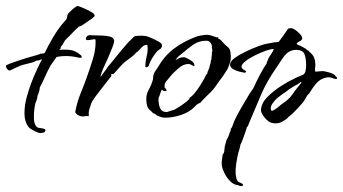

<svg xmlns="http://www.w3.org/2000/svg" viewBox="-36 -374 1163 651"><path d="M101 77Q94 77 81.5 70.5Q69 64 64 60Q47 43 47 9Q47 -16 54 -42.5Q61 -69 70 -92.5Q79 -116 85 -129Q87 -132 89 -137.5Q91 -143 95 -150Q100 -162 107 -173L94 -169H89Q79 -163 67.5 -160.5Q56 -158 45 -155Q33 -152 22 -146.5Q11 -141 0 -136Q0 -135 -3 -135Q-8 -135 -12 -140.5Q-16 -146 -16 -150Q-16 -153 -4.5 -157.5Q7 -162 23.5 -167.5Q40 -173 54.5 -177.5Q69 -182 74 -183Q82 -185 88 -187Q94 -189 100 -191V-192H104Q112 -192 116 -195Q125 -215 144 -247.5Q163 -280 186 -305Q191 -310 191.5 -317Q192 -324 197 -330Q205 -338 210.5 -343Q216 -348 226 -354Q232 -353 246 -347Q260 -341 272.5 -334Q285 -327 285 -321Q285 -318 275 -310.5Q265 -303 254 -296Q243 -289 239 -286L232 -284Q220 -274 210 -263Q200 -252 189 -242Q183 -236 179.5 -228.5Q176 -221 170 -215V-210Q167 -208 165 -205Q192 -207 207.5 -203.5Q223 -200 239 -186Q241 -184 241 -181Q241 -178 238 -178H234V-179L233 -178Q209 -184 187 -184Q178 -184 170 -183Q162 -182 156 -181Q156 -181 150 -172.5Q144 -164 138 -155.5Q132 -147 132 -145Q130 -142 124.5 -131Q119 -120 114 -108Q111 -102 108.5 -96.5Q106 -91 104 -87L99 -78Q99 -71 96.5 -63.5Q94 -56 92 -50H91V-48Q91 -42 88.5 -35.5Q86 -29 84 -24Q79 -1 79 19Q79 24 79 29Q79 34 80 39Q82 46 84.5 51Q87 56 93 59Q96 59 98 60L106 61Q118 63 118 67Q118 74 111.5 75.5Q105 77 101 77Z M245 21Q238 21 230 17Q222 13 219 6L220 1Q226 -30 238 -59Q250 -88 260 -117Q268 -139 278 -171Q288 -203 288 -228Q288 -231 288 -234.5Q288 -238 287 -241Q280 -241 274 -239.5Q268 -238 261 -238H260Q255 -238 255 -244Q255 -247 259 -251Q263 -255 271 -255Q274 -254 288 -254Q296 -254 310 -253.5Q324 -253 336.5 -250Q349 -247 351 -237Q352 -231 345.5 -214.5Q339 -198 331 -179Q322 -160 314 -142Q311 -134 308 -126.5Q305 -119 305 -114V-113L307 -116Q313 -125 319.5 -133Q326 -141 330 -148Q335 -154 345.5 -166.5Q356 -179 367 -193Q379 -207 390.5 -221Q402 -235 411 -242Q413 -244 415.5 -247Q418 -250 421 -251Q424 -252 429.5 -252.5Q435 -253 446 -253Q449 -253 452 -252.5Q455 -252 457 -252Q461 -252 474 -246.5Q487 -241 500 -234Q513 -227 513 -222Q514 -212 506.5 -207.5Q499 -203 494 -197Q487 -188 480.5 -177.5Q474 -167 470 -156L468 -150Q464 -146 461 -146Q455 -146 457 -153Q457 -163 459 -171.5Q461 -180 462 -187Q464 -195 464.5 -202.5Q465 -210 464 -219Q464 -222 462 -222Q453 -222 445 -214Q437 -206 432 -200L426 -196Q421 -189 409 -180L390 -166Q383 -161 370 -146.5Q357 -132 350 -124Q350 -123 343 -123H342L341 -122V-120Q343 -117 339 -113Q333 -105 318 -86Q303 -67 289 -48.5Q275 -30 273 -22Q269 -11 266.5 -2Q264 7 265 20Q258 19 255.5 19.5Q253 20 252 20Q249 21 245 21Z M525 25Q515 25 508.5 22.5Q502 20 497 18Q494 16 490.5 13Q487 10 483 10Q482 8 479 5L475 2Q466 -5 463 -15Q460 -25 460 -38Q460 -55 468 -69Q476 -83 481 -99Q483 -104 483 -109Q483 -114 484 -119Q486 -126 490 -132Q494 -138 498 -144Q521 -184 553 -208.5Q585 -233 630 -250Q635 -252 647.5 -254Q660 -256 665 -256Q673 -256 680 -253.5Q687 -251 694 -249Q696 -248 698.5 -247.5Q701 -247 705 -247L703 -244Q712 -240 717.5 -233Q723 -226 730 -220L739 -212Q743 -208 744.5 -201.5Q746 -195 746 -191Q748 -177 744.5 -164.5Q741 -152 736 -141Q730 -131 723 -120.5Q716 -110 708 -100Q701 -90 694 -80Q687 -70 678 -61Q676 -59 668 -51.5Q660 -44 652.5 -36Q645 -28 644 -26Q635 -23 629 -17L623 -11Q605 7 577 16Q549 25 525 25ZM530 6Q531 5 533 5L542 2Q547 0 551.5 -1Q556 -2 557 -3Q561 -5 573.5 -13Q586 -21 597 -30Q608 -39 607 -43Q614 -46 624.5 -59Q635 -72 644.5 -87Q654 -102 657 -108Q659 -113 661 -117Q663 -121 667 -125Q667 -130 669.5 -134Q672 -138 672 -141Q674 -143 674.5 -147.5Q675 -152 676 -154Q678 -162 679 -164L678 -165Q679 -167 679.5 -169.5Q680 -172 681 -173V-176Q681 -181 682 -185.5Q683 -190 682 -195Q684 -199 684 -202Q684 -205 683.5 -208Q683 -211 682 -214L683 -215Q682 -224 677 -230Q672 -236 664 -236Q639 -236 620 -223Q601 -210 583 -194Q576 -189 570.5 -184Q565 -179 560 -172Q560 -171 559 -170Q561 -172 565 -173Q574 -180 588 -180Q593 -180 608 -171Q623 -162 623 -154V-149Q616 -152 615 -153L611 -155Q607 -157 602 -157Q586 -157 568.5 -142Q551 -127 540 -113Q533 -105 527 -97.5Q521 -90 522 -77Q527 -74 529 -66Q526 -65 523 -65Q518 -65 513 -70Q510 -66 508 -59Q506 -52 504 -47L502 -44Q502 -40 501.5 -36Q501 -32 502 -28Q503 -13 509 -3.5Q515 6 530 6Z M782 257Q777 257 772 254Q757 253 744.5 240.5Q732 228 724.5 212Q717 196 716 186Q715 177 716.5 168Q718 159 719 150Q724 145 724.5 137.5Q725 130 726 123Q731 104 732 101Q733 98 735.5 94.5Q738 91 744 73L745 71Q745 69 747 67L746 64Q751 58 753 51Q755 44 758 37Q763 26 768.5 15.5Q774 5 780 -5Q788 -18 795 -30.5Q802 -43 810 -56Q814 -62 818 -67.5Q822 -73 825 -79Q833 -97 845 -120Q857 -143 869 -160L868 -162L871 -167Q873 -176 882 -188.5Q891 -201 892 -208Q882 -208 864 -201.5Q846 -195 827 -185.5Q808 -176 795 -165.5Q782 -155 783 -147Q784 -142 789 -138.5Q794 -135 798 -133V-130Q797 -130 796 -129L797 -128Q796 -128 796 -129Q796 -129 796 -129Q796 -129 796 -129L795 -127Q788 -128 776 -131Q764 -134 754 -140Q744 -146 744 -155Q744 -166 760 -177.5Q776 -189 798 -199.5Q820 -210 840.5 -217.5Q861 -225 870 -226L892 -230L909 -232Q917 -243 925.5 -254.5Q934 -266 941 -277H943L944 -278H949L950 -279Q960 -278 974 -265.5Q988 -253 989 -245Q989 -241 986 -238Q983 -235 978 -233L975 -231Q970 -228 970 -226Q970 -224 973 -223Q976 -222 979 -220Q984 -218 989 -215.5Q994 -213 1000 -209Q1011 -202 1021.5 -190.5Q1032 -179 1033 -159Q1034 -152 1032.5 -145Q1031 -138 1033 -131Q1038 -131 1046 -132Q1054 -133 1057 -133Q1063 -133 1076 -129.5Q1089 -126 1094 -123Q1098 -121 1100.5 -117.5Q1103 -114 1106 -112L1107 -107L1101 -106Q1095 -108 1089.5 -110Q1084 -112 1078 -112Q1074 -112 1069.5 -111Q1065 -110 1060 -108Q1046 -103 1034.5 -89Q1023 -75 1013 -58Q1005 -51 1000 -40.5Q995 -30 987 -22Q981 -15 974 -7.5Q967 0 961 6Q960 7 959 8Q958 9 956 11L950 16Q947 19 944 21Q941 23 940 25Q935 31 920 39Q905 47 887 43Q875 41 862 25.5Q849 10 849 0Q849 -23 870 -44.5Q891 -66 918 -83Q945 -100 963 -108Q966 -110 979.5 -115.5Q993 -121 994 -122Q999 -127 1000.5 -136Q1002 -145 1002 -153Q1002 -175 996.5 -190Q991 -205 967 -205Q953 -205 940 -196Q931 -190 918 -170Q905 -150 898 -140Q868 -97 847.5 -49Q827 -1 807 47Q805 55 801 57Q801 59 796.5 72Q792 85 787.5 97.5Q783 110 781 113L780 115Q779 116 779 118Q778 125 776 131Q774 137 772 144Q768 161 765 180.5Q762 200 763 217Q764 222 765 228Q766 234 769 239Q771 243 779.5 246Q788 249 788 253Q788 257 782 257ZM893 -1Q898 -4 903 -7.5Q908 -11 912 -15L918 -20Q944 -37 954 -52Q964 -67 983 -90Q987 -94 985 -97Q979 -92 972.5 -88Q966 -84 958 -80Q951 -76 944 -71Q937 -66 931 -61Q928 -60 914 -49Q908 -45 902 -39.5Q896 -34 891 -27Q882 -17 882 -6Q882 6 893 -1Z"/></svg>

Font: Qwitcher Grypen
Style: Bold
Weight: 700
Designer: Robert E. Leuschke
Foundry: Robert E. Leuschke
Version: Version 1.100; ttfautohint (v1.8.3)